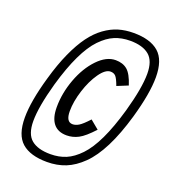

<svg xmlns="http://www.w3.org/2000/svg" viewBox="-143 -833 908 1011"><g transform="rotate(20 311.0 -327.5)"><path d="M581.1 -311Q550.3 -204.6 512.5 -129.6Q474.6 -54.7 430.4 -11.5Q386.2 31.7 338.9 50.8Q291.5 69.8 234.9 69.8Q141.1 69.8 93.5 28.1Q45.9 -13.7 45.9 -110.8Q45.9 -202.6 86.9 -344.2Q111.3 -430.2 140.9 -495.4Q170.4 -560.5 202.4 -604Q234.4 -647.5 272.2 -674.8Q310.1 -702.1 348.9 -713.6Q387.7 -725.1 433.1 -725.1Q526.9 -725.1 574.5 -683.3Q622.1 -641.6 622.1 -544.9Q622.1 -454.1 581.1 -311ZM132.8 -327.1Q94.2 -189 94.2 -108.9Q94.2 -35.6 130.6 -5.4Q167 24.9 237.8 24.9Q285.6 24.9 324.5 8.5Q363.3 -7.8 400.9 -47.1Q438.5 -86.4 471.7 -156.2Q504.9 -226.1 534.2 -328.1Q573.2 -466.8 573.2 -546.9Q573.2 -619.1 536.6 -649.7Q500 -680.2 430.2 -680.2Q382.3 -680.2 343.3 -663.8Q304.2 -647.5 266.6 -608.4Q229 -569.3 195.6 -499.3Q162.1 -429.2 132.8 -327.1ZM284.2 -97.2Q234.9 -97.2 210 -128.4Q185.1 -159.7 185.1 -219.2Q185.1 -298.3 214.4 -377.2Q243.7 -456.1 292.5 -507.1Q341.3 -558.1 393.1 -558.1Q433.1 -558.1 458.5 -536.9Q483.9 -515.6 502.9 -456.1L441.9 -431.2Q427.7 -469.7 417 -481Q406.2 -492.2 388.2 -492.2Q359.4 -492.2 328.1 -447.8Q296.9 -403.3 276.9 -340.1Q256.8 -276.9 256.8 -223.1Q256.8 -163.1 293.9 -163.1Q310.5 -163.1 328.9 -174.3Q347.2 -185.5 379.9 -221.2L428.2 -181.2Q381.8 -130.4 350.1 -113.8Q318.4 -97.2 284.2 -97.2Z"/></g></svg>

Font: IntelOne Mono Medium
Style: Italic
Weight: 500
Italic angle: -16°
Designer: Fred Shallcrass
Foundry: Frere-Jones Type LLC
Version: Version 1.200;hotconv 1.1.0;makeotfexe 2.6.0;FJTRelease1.2